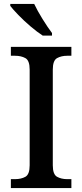

<svg xmlns="http://www.w3.org/2000/svg" viewBox="-20 -951 416 971"><path d="M35 0V-45H56Q87 -45 108.5 -57Q130 -69 130 -115V-599Q130 -645 108.5 -657Q87 -669 56 -669H35V-714H341V-669H320Q290 -669 268.5 -657Q247 -645 247 -599V-115Q247 -69 268.5 -57Q290 -45 320 -45H341V0ZM196 -771Q168 -789 134.5 -817.5Q101 -846 73 -875Q45 -904 32 -921V-931H153Q169 -897 195 -855Q221 -813 243 -784V-771Z"/></svg>

Font: Noto Serif Toto Medium
Style: Regular
Weight: 500
Designer: Monotype Design Team
Foundry: Monotype Imaging Inc.
Version: Version 2.001; ttfautohint (v1.8.4.7-5d5b)